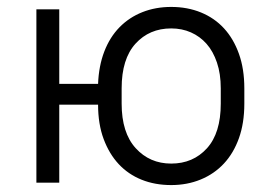

<svg xmlns="http://www.w3.org/2000/svg" viewBox="-20 -527 780 554"><path d="M474 7Q427 7 388.5 -8.5Q350 -24 322.5 -53.5Q295 -83 279 -126Q263 -169 263 -225H151V0H85V-500H151V-285H263Q265 -337 281 -378.5Q297 -420 325 -448.5Q353 -477 391 -492Q429 -507 474 -507Q521 -507 560 -491Q599 -475 626.5 -445Q654 -415 669.5 -371.5Q685 -328 685 -272V-228Q685 -172 669.5 -128.5Q654 -85 626 -55Q598 -25 559 -9Q520 7 474 7ZM474 -55Q537 -55 577 -99Q617 -143 617 -228V-272Q617 -314 606 -346.5Q595 -379 576 -400.5Q557 -422 531 -433.5Q505 -445 474 -445Q411 -445 371 -401Q331 -357 331 -272V-228Q331 -144 371.5 -99.5Q412 -55 474 -55Z"/></svg>

Font: PT Root UI Web
Style: Regular
Weight: 400
Designer: Vitaly Kuzmin
Foundry: ParaType Ltd.
Version: Version 1.000W